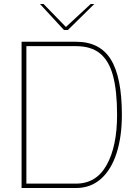

<svg xmlns="http://www.w3.org/2000/svg" viewBox="-20 -941 700 961"><path d="M88 -732H361Q480 -732 535 -643Q590 -554 590 -366Q590 -257 563.5 -174.5Q537 -92 485.5 -46Q434 0 361 0H88ZM361 -22Q462 -22 514 -115.5Q566 -209 566 -366Q566 -487 545.5 -562.5Q525 -638 480 -674Q435 -710 361 -710H112V-22ZM180 -921H198L310 -806L434 -921H452L320 -791H300Z"/></svg>

Font: Exo Thin
Style: Regular
Weight: 250
Designer: Natanael Gama
Foundry: Natanael Gama
Version: Version 1.500; ttfautohint (v1.6)